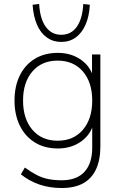

<svg xmlns="http://www.w3.org/2000/svg" viewBox="-20 -758 610 966"><path d="M290 188Q230 188 178.5 170.5Q127 153 85 119L105 85Q137 108 165 122.5Q193 137 223.5 143Q254 149 291 149Q366 149 405 106.5Q444 64 444 -15V-148H454Q440 -84 390 -47.5Q340 -11 271 -11Q204 -11 155 -41.5Q106 -72 79.5 -126.5Q53 -181 53 -252Q53 -324 79.5 -378Q106 -432 155 -462Q204 -492 271 -492Q340 -492 390 -455.5Q440 -419 454 -355H443V-484H485V-22Q485 47 463 94Q441 141 398 164.5Q355 188 290 188ZM270 -50Q350 -50 397 -105Q444 -160 444 -252Q444 -344 397 -398.5Q350 -453 270 -453Q190 -453 143 -398.5Q96 -344 96 -252Q96 -160 143 -105Q190 -50 270 -50ZM288 -547Q247 -547 215.5 -569.5Q184 -592 166 -634Q148 -676 144 -734L177 -738Q181 -664 210 -623.5Q239 -583 288 -583Q338 -583 366.5 -623.5Q395 -664 399 -738L432 -734Q429 -676 410.5 -634Q392 -592 361 -569.5Q330 -547 288 -547Z"/></svg>

Font: Nunito Sans 12pt ExtraLight
Style: Regular
Weight: 200
Version: Version 3.101;gftools[0.9.27]